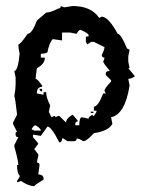

<svg xmlns="http://www.w3.org/2000/svg" viewBox="-20 -478 484 654"><path d="M187 -457.5Q195.8 -453.1 200.2 -453.1L227.5 -457.5Q290.5 -457.5 317.9 -417L326.7 -421.4Q350.1 -419.9 380.9 -362.8Q392.1 -362.8 412.6 -313L421.4 -308.6L417 -286.1V-268.1L421.4 -245.6H417L439.5 -218.3Q428.2 -209.5 417 -209.5L421.4 -186.5Q405.8 -88.4 358.4 -78.6L362.8 -55.7Q349.1 -31.7 299.8 -24.4Q275.4 2.9 263.7 2.9Q249 -6.3 241.2 -6.3Q241.2 2.9 231.9 2.9H209.5L195.8 -6.3H191.4Q191.4 7.3 182.1 7.3Q154.8 -46.9 141.6 -46.9L119.1 -15.1L92.3 -19.5V-10.7Q110.4 9.3 110.4 11.7L96.7 29.8L110.4 47.9V52.2L105.5 75.2Q114.7 76.7 114.7 84L110.4 115.7Q128.4 117.7 128.4 129.4V133.8Q96.7 152.8 96.7 156.2Q77.1 155.8 51.3 138.2Q43 142.6 38.1 142.6V138.2L46.9 124.5V120.1Q38.1 112.3 38.1 84H42.5Q42.5 70.3 28.8 21V16.1L42.5 -10.7Q33.2 -10.7 33.2 -19.5V-24.4Q33.2 -28.8 38.1 -28.8L24.4 -55.7V-60.5L38.1 -87.4Q32.2 -142.6 28.8 -150.9Q33.2 -174.8 33.2 -191.4V-213.9L28.8 -236.3Q41 -236.3 46.9 -294.9Q42.5 -313 42.5 -326.7Q49.3 -326.7 74.2 -362.8Q88.9 -362.8 105.5 -407.7L137.2 -435.1Q151.4 -435.1 177.7 -448.7Q187 -448.7 187 -457.5ZM241.2 -362.8 218.3 -367.2H191.4V-340.3L159.7 -344.7Q147.5 -332 141.6 -299.8Q134.3 -294.9 119.1 -294.9V-281.7H132.8Q132.8 -259.8 105.5 -245.6Q101.1 -213.4 101.1 -209.5Q107.4 -209.5 123.5 -186.5V-182.1Q105.5 -182.1 105.5 -159.7L128.4 -155.3V-164.1H137.2Q137.2 -145.5 150.9 -119.1L146.5 -96.7L155.3 -78.6L164.6 -83Q168.9 -83 168.9 -78.6L177.7 -83H182.1L205.1 -60.5Q205.1 -74.7 227.5 -87.4Q245.6 -67.4 245.6 -64.9Q236.3 -63.5 236.3 -55.7V-51.3H250Q250 -78.6 259.3 -78.6L281.7 -73.7Q281.7 -80.6 295.4 -87.4Q295.4 -83 299.8 -83L308.6 -96.7V-101.1H299.8V-114.7Q314 -114.7 331.5 -159.7H340.3L335.9 -168.5Q335.9 -176.8 358.4 -200.2V-204.6L340.3 -222.7V-227.5Q340.3 -236.3 354 -236.3Q331.5 -263.7 331.5 -268.1Q335.9 -276.9 335.9 -281.7Q326.7 -281.7 326.7 -290.5Q335.9 -309.1 335.9 -317.4L299.8 -335.4H290.5L277.3 -326.7L272.5 -335.4V-353.5H281.7V-358.4Q281.7 -364.3 254.4 -376.5Q248 -376.5 241.2 -362.8ZM114.7 -175.3H123.5V-166.5Q114.7 -166.5 114.7 -175.3ZM289.1 -97.7H298.3V-93.3H289.1ZM87.4 -37.6 96.7 -33.2H119.1Q119.1 -40.5 101.1 -51.3Q94.7 -51.3 87.4 -37.6Z"/></svg>

Font: Truetypewriter PolyglOTT
Style: Regular
Weight: 400
Designer: Sergey Beatoff a.k.a. Sam_T
Version: Version 3.76